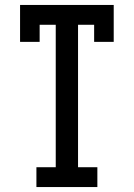

<svg xmlns="http://www.w3.org/2000/svg" viewBox="-20 -755 540 775"><path d="M127 0V-80H205V-655H140V-586H61V-735H439V-586H360V-655H295V-80H373V0Z"/></svg>

Font: Iosevka Curly Slab Medium
Style: Regular
Weight: 500
Monospace: yes
Designer: Belleve Invis
Foundry: Belleve Invis
Version: Version 22.1.2; ttfautohint (v1.8.4)